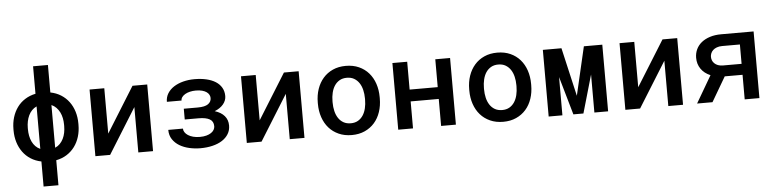

<svg xmlns="http://www.w3.org/2000/svg" viewBox="-52 -1031 6105 1516"><g transform="rotate(-5 3000.5 -273.5)"><path d="M42.5 -269Q42.5 -318.8 55.9 -362.5Q69.3 -406.2 94.5 -440.9Q119.6 -475.6 156.5 -499Q193.4 -522.5 240.2 -532.2V-750H357.9V-532.2Q405.3 -522.9 442.1 -499.5Q479 -476.1 504.6 -441.4Q530.3 -406.7 543.7 -362.8Q557.1 -318.8 557.1 -269V-258.8Q557.1 -208.5 543.7 -164.6Q530.3 -120.6 504.6 -85.9Q479 -51.3 442.1 -27.8Q405.3 -4.4 357.9 4.9V203.1H240.2V4.4Q193.4 -4.9 156.5 -28.6Q119.6 -52.2 94.5 -86.9Q69.3 -121.6 55.9 -165.3Q42.5 -209 42.5 -258.8ZM443.8 -269Q443.8 -295.9 438.7 -321.3Q433.6 -346.7 422.9 -368.2Q412.1 -389.6 396 -406.2Q379.9 -422.9 357.9 -432.6V-94.2Q379.9 -103.5 396 -120.1Q412.1 -136.7 422.9 -158.4Q433.6 -180.2 438.7 -205.6Q443.8 -231 443.8 -258.8ZM156.2 -258.8Q156.2 -231.4 161.1 -206.1Q166 -180.7 176.3 -159.2Q186.5 -137.7 202.4 -121.3Q218.3 -105 240.2 -95.2V-432.1Q218.8 -422.4 202.9 -405.8Q187 -389.2 176.8 -367.7Q166.5 -346.2 161.4 -321Q156.2 -295.9 156.2 -269Z M1008.8 -528.3H1125.5V0H1008.8V-359.4L785.2 0H668.5V-528.3H785.2V-168.9Z M1506.8 -312.5Q1564 -312.5 1589.4 -330.6Q1614.7 -348.6 1614.7 -378.4Q1614.7 -391.1 1608.4 -403.6Q1602.1 -416 1588.6 -425.8Q1575.2 -435.5 1554 -441.4Q1532.7 -447.3 1503.4 -447.3Q1478.5 -447.3 1456.8 -442.1Q1435.1 -437 1418.9 -427.7Q1402.8 -418.5 1393.6 -406Q1384.3 -393.6 1384.3 -378.4H1268.1Q1268.1 -415.5 1286.4 -445.1Q1304.7 -474.6 1336.4 -495.1Q1368.2 -515.6 1410.4 -526.6Q1452.6 -537.6 1500.5 -537.6Q1552.7 -537.6 1595.2 -527.6Q1637.7 -517.6 1668 -498.3Q1698.2 -479 1714.8 -450.2Q1731.4 -421.4 1731.4 -383.8Q1731.4 -348.6 1707 -319.1Q1682.6 -289.6 1638.2 -272Q1688.5 -256.3 1714.8 -225.3Q1741.2 -194.3 1741.2 -149.4Q1741.2 -111.8 1723.1 -82.3Q1705.1 -52.7 1673.1 -32.2Q1641.1 -11.7 1596.9 -1Q1552.7 9.8 1500.5 9.8Q1456.1 9.8 1412.8 0Q1369.6 -9.8 1335.7 -30Q1301.8 -50.3 1280.8 -81.8Q1259.8 -113.3 1259.8 -156.7H1376Q1376 -141.6 1385 -127.7Q1394 -113.8 1410.6 -103Q1427.2 -92.3 1450.9 -85.9Q1474.6 -79.6 1503.9 -79.6Q1533.2 -79.6 1555.7 -85.7Q1578.1 -91.8 1593.3 -102.1Q1608.4 -112.3 1616.2 -125.7Q1624 -139.2 1624 -153.8Q1624 -192.9 1594 -210Q1564 -227.1 1506.8 -227.1H1396.5V-312.5Z M2209 -528.3H2325.7V0H2209V-359.4L1985.4 0H1868.7V-528.3H1985.4V-168.9Z M2454.6 -269Q2454.6 -326.2 2471.4 -375.5Q2488.3 -424.8 2519.8 -460.9Q2551.3 -497.1 2596.7 -517.6Q2642.1 -538.1 2699.7 -538.1Q2757.8 -538.1 2803.5 -517.6Q2849.1 -497.1 2880.6 -460.9Q2912.1 -424.8 2928.7 -375.5Q2945.3 -326.2 2945.3 -269V-258.8Q2945.3 -201.2 2928.7 -151.9Q2912.1 -102.5 2880.6 -66.7Q2849.1 -30.8 2803.7 -10.3Q2758.3 10.3 2700.7 10.3Q2642.6 10.3 2596.9 -10.3Q2551.3 -30.8 2519.8 -66.7Q2488.3 -102.5 2471.4 -151.9Q2454.6 -201.2 2454.6 -258.8ZM2571.3 -258.8Q2571.3 -222.7 2578.9 -190.9Q2586.4 -159.2 2602.3 -135Q2618.2 -110.8 2642.6 -96.9Q2667 -83 2700.7 -83Q2733.4 -83 2757.6 -96.9Q2781.7 -110.8 2797.6 -135Q2813.5 -159.2 2821 -190.9Q2828.6 -222.7 2828.6 -258.8V-269Q2828.6 -304.2 2821 -335.9Q2813.5 -367.7 2797.6 -391.6Q2781.7 -415.5 2757.6 -429.7Q2733.4 -443.8 2699.7 -443.8Q2666.5 -443.8 2642.1 -429.7Q2617.7 -415.5 2602.1 -391.6Q2586.4 -367.7 2578.9 -335.9Q2571.3 -304.2 2571.3 -269Z M3525.9 0H3408.7V-213.9H3186V0H3068.8V-528.3H3186V-307.6H3408.7V-528.3H3525.9Z M3654.8 -269Q3654.8 -326.2 3671.6 -375.5Q3688.5 -424.8 3720 -460.9Q3751.5 -497.1 3796.9 -517.6Q3842.3 -538.1 3899.9 -538.1Q3958 -538.1 4003.7 -517.6Q4049.3 -497.1 4080.8 -460.9Q4112.3 -424.8 4128.9 -375.5Q4145.5 -326.2 4145.5 -269V-258.8Q4145.5 -201.2 4128.9 -151.9Q4112.3 -102.5 4080.8 -66.7Q4049.3 -30.8 4003.9 -10.3Q3958.5 10.3 3900.9 10.3Q3842.8 10.3 3797.1 -10.3Q3751.5 -30.8 3720 -66.7Q3688.5 -102.5 3671.6 -151.9Q3654.8 -201.2 3654.8 -258.8ZM3771.5 -258.8Q3771.5 -222.7 3779.1 -190.9Q3786.6 -159.2 3802.5 -135Q3818.4 -110.8 3842.8 -96.9Q3867.2 -83 3900.9 -83Q3933.6 -83 3957.8 -96.9Q3981.9 -110.8 3997.8 -135Q4013.7 -159.2 4021.2 -190.9Q4028.8 -222.7 4028.8 -258.8V-269Q4028.8 -304.2 4021.2 -335.9Q4013.7 -367.7 3997.8 -391.6Q3981.9 -415.5 3957.8 -429.7Q3933.6 -443.8 3899.9 -443.8Q3866.7 -443.8 3842.3 -429.7Q3817.9 -415.5 3802.2 -391.6Q3786.6 -367.7 3779.1 -335.9Q3771.5 -304.2 3771.5 -269Z M4497.1 -144 4586.4 -528.3H4732.4V0H4623.5V-301.3L4536.6 0H4457L4370.1 -303.2V0H4261.2V-528.3H4408.7Z M5209.5 -528.3H5326.2V0H5209.5V-359.4L4985.8 0H4869.1V-528.3H4985.8V-168.9Z M5931.6 -528.3V0H5814.9V-194.8H5673.8L5559.6 0H5437.5L5562.5 -213.9Q5513.7 -234.4 5487.5 -272.5Q5461.4 -310.5 5461.4 -359.9Q5461.4 -396 5475.8 -427Q5490.2 -458 5517.8 -480.5Q5545.4 -502.9 5585 -515.6Q5624.5 -528.3 5674.8 -528.3ZM5578.6 -357.4Q5578.6 -343.3 5583.7 -329.8Q5588.9 -316.4 5599.9 -305.7Q5610.8 -294.9 5627.7 -288.3Q5644.5 -281.7 5668 -281.7H5814.9V-435.1H5674.8Q5649.9 -435.1 5631.6 -428.2Q5613.3 -421.4 5601.6 -410.4Q5589.8 -399.4 5584.2 -385.5Q5578.6 -371.6 5578.6 -357.4Z"/></g></svg>

Font: Roboto Mono
Style: Regular
Weight: 500
Designer: Google
Version: Version 2.000986; 2015; ttfautohint (v1.3)